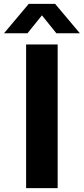

<svg xmlns="http://www.w3.org/2000/svg" viewBox="-68 -969 431 989"><path d="M66.5 0V-740H229V0ZM-47.5 -797.5 80 -949H216L343.5 -797.5H222.5L148 -890L73.5 -797.5Z"/></svg>

Font: Encode Sans
Style: Bold
Weight: 700
Designer: Multiple Designers
Foundry: Impallari Type
Version: Version 3.002; ttfautohint (v1.8.3) -l 8 -r 50 -G 200 -x 14 